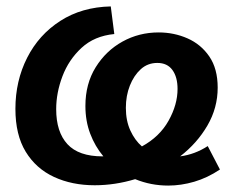

<svg xmlns="http://www.w3.org/2000/svg" viewBox="-20 -566 755 598"><path d="M275 11Q204 11 148 -15Q92 -41 60 -93.5Q28 -146 28 -227Q28 -314 64.5 -386Q101 -458 168 -501Q235 -544 325 -546L336 -460Q274 -454 234 -417Q194 -380 174.5 -328.5Q155 -277 155 -226Q155 -155 190 -117Q225 -79 299 -79H302Q276 -110 261 -149.5Q246 -189 246 -236Q246 -305 278 -356.5Q310 -408 361.5 -436.5Q413 -465 474 -465Q522 -465 564 -446.5Q606 -428 632 -390Q658 -352 658 -293Q658 -230 626 -175Q594 -120 541 -79Q587 -85 627 -111L665 -38Q626 -12 585 0Q544 12 504 12Q450 12 401 -8Q338 11 275 11ZM372 -230Q372 -190 386 -159.5Q400 -129 422 -110Q477 -140 505 -190Q533 -240 533 -289Q533 -326 517 -348Q501 -370 470 -370Q440 -370 418.5 -350.5Q397 -331 384.5 -299.5Q372 -268 372 -230Z"/></svg>

Font: Bitter
Style: Bold Italic
Weight: 700
Italic angle: -9°
Designer: Sol Matas, and Bitter project Authors
Foundry: Sol Matas
Version: Version 2.001